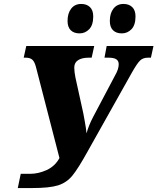

<svg xmlns="http://www.w3.org/2000/svg" viewBox="-20 -947 797 972"><path d="M85 -67H132Q175 -67 217 -86.5Q259 -106 281 -147L163 -604Q156 -633 144.5 -644Q133 -655 110 -655H100L113 -714H457L444 -655H429Q395 -655 375.5 -642.5Q356 -630 356 -605Q356 -584 362 -554L402 -372Q403 -366 409.5 -331Q416 -296 418 -272Q429 -312 451 -354L563 -566Q581 -597 581 -622Q581 -639 568.5 -647Q556 -655 530 -655H509L520 -714H757L744 -655H729Q704 -655 689 -640.5Q674 -626 648 -580L424 -181Q376 -94 346.5 -58Q317 -22 273.5 -8.5Q230 5 143 5H70ZM322 -841Q322 -880 340.5 -903.5Q359 -927 391 -927Q419 -927 435.5 -911Q452 -895 452 -864Q452 -820 431.5 -799Q411 -778 383 -778Q354 -778 338 -794Q322 -810 322 -841ZM536 -841Q536 -880 554.5 -903.5Q573 -927 605 -927Q633 -927 649.5 -911Q666 -895 666 -864Q666 -820 645.5 -799Q625 -778 597 -778Q568 -778 552 -794Q536 -810 536 -841Z"/></svg>

Font: Noto Serif NarrowBlack
Style: Italic
Weight: 900
Width: 4
Italic angle: -12°
Designer: Monotype Design Team
Foundry: Monotype Imaging Inc.
Version: Version 1.001